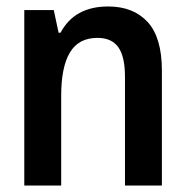

<svg xmlns="http://www.w3.org/2000/svg" viewBox="-20 -573 570 593"><path d="M55 0V-542H146L161 -472H167Q210 -553 314 -553Q392 -553 436 -505Q480 -457 480 -355V0H366V-336Q366 -398 345.5 -427Q325 -456 281 -456Q223 -456 196 -411Q169 -366 169 -278V0Z"/></svg>

Font: Noto Sans Mono Condensed SemiBold
Style: Regular
Weight: 600
Width: 3
Designer: Monotype Design Team
Foundry: Monotype Imaging Inc.
Version: Version 2.014